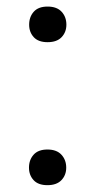

<svg xmlns="http://www.w3.org/2000/svg" viewBox="-20 -553 273 579"><path d="M67.4 -47.4Q67.4 -70.8 81.3 -86.4Q95.2 -102.1 123 -102.1Q150.9 -102.1 165.3 -86.4Q179.7 -70.8 179.7 -47.4Q179.7 -24.9 165.3 -9.8Q150.9 5.4 123 5.4Q95.2 5.4 81.3 -9.8Q67.4 -24.9 67.4 -47.4ZM67.9 -478.5Q67.9 -502 81.8 -517.6Q95.7 -533.2 123.5 -533.2Q151.4 -533.2 165.8 -517.6Q180.2 -502 180.2 -478.5Q180.2 -456.1 165.8 -440.9Q151.4 -425.8 123.5 -425.8Q95.7 -425.8 81.8 -440.9Q67.9 -456.1 67.9 -478.5Z"/></svg>

Font: MAUL Condensed
Style: Condensed Regular
Weight: 400
Designer: MAUL
Version: Version 1.0; 2020; ttfautohint (v1.8.3)